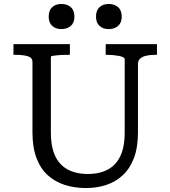

<svg xmlns="http://www.w3.org/2000/svg" viewBox="-20 -933 861 970"><path d="M237 -264Q237 -204 251 -164Q265 -124 290 -100Q315 -76 349 -65Q383 -54 424 -54Q465 -54 498.5 -65Q532 -76 557 -100Q582 -124 596 -164Q610 -204 610 -264V-635Q610 -640 602 -644Q594 -648 581 -650.5Q568 -653 552.5 -654.5Q537 -656 523 -656H514V-710H773V-656H762Q738 -656 718.5 -651.5Q699 -647 688 -637Q677 -627 677 -610V-264Q677 -189 657 -135.5Q637 -82 600.5 -48Q564 -14 516.5 1.5Q469 17 414 17Q356 17 306.5 1Q257 -15 220.5 -48.5Q184 -82 164 -135.5Q144 -189 144 -264V-620Q144 -642 120 -649Q96 -656 59 -656H48V-710H333V-656H324Q310 -656 294.5 -655.5Q279 -655 266 -653.5Q253 -652 245 -650.5Q237 -649 237 -646ZM356 -849Q356 -818 337.5 -802Q319 -786 290 -786Q262 -786 244 -802Q226 -818 226 -849Q226 -881 244 -897Q262 -913 290 -913Q319 -913 337.5 -897Q356 -881 356 -849ZM595 -849Q595 -818 576.5 -802Q558 -786 529 -786Q501 -786 483 -802Q465 -818 465 -849Q465 -881 483 -897Q501 -913 529 -913Q558 -913 576.5 -897Q595 -881 595 -849Z"/></svg>

Font: Roboto Serif
Style: Regular
Weight: 400
Designer: Greg Gazdowicz
Foundry: Commercial Type
Version: Version 1.008